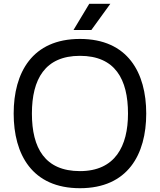

<svg xmlns="http://www.w3.org/2000/svg" viewBox="-20 -977 840 1011"><path d="M401 14C653 14 750 -164 750 -379C750 -594 653 -772 401 -772C149 -772 52 -594 52 -379C52 -164 149 14 401 14ZM148 -379C148 -560 217 -683 401 -683C586 -683 654 -560 654 -379C654 -207 586 -76 401 -76C217 -76 148 -197 148 -379ZM367 -819H461L561 -957H450Z"/></svg>

Font: Hibana 45 SubMedium
Style: Regular
Weight: 500
Width: 6
Designer: pygmalion
Foundry: ybstudio
Version: Version 2021.007;FEAKit 1.0